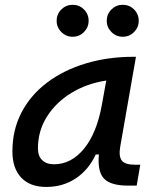

<svg xmlns="http://www.w3.org/2000/svg" viewBox="-20 -755 626 786"><path d="M169.4 10.3Q103 10.3 66.9 -27.8Q30.8 -65.9 30.8 -135.3Q30.8 -223.1 68.1 -294.7Q105.5 -366.2 172.9 -417Q240.2 -467.8 330.6 -495.1Q420.9 -522.5 526.9 -522.5H536.6L472.2 -154.8Q465.3 -115.7 478.3 -98.1Q491.2 -80.6 534.2 -80.6H554.2L539.6 4.9H504.9Q433.1 4.9 405.8 -23.9Q378.4 -52.7 384.8 -122.6H372.1Q342.3 -59.1 289.8 -24.4Q237.3 10.3 169.4 10.3ZM201.2 -82.5Q271.5 -82.5 323.7 -146Q376 -209.5 397 -325.7L415 -425.3Q335 -413.1 271.7 -374.3Q208.5 -335.4 171.9 -277.1Q135.3 -218.8 135.3 -147.5Q135.3 -116.2 152.6 -99.4Q169.9 -82.5 201.2 -82.5ZM277.3 -604.5Q250.5 -604.5 231.2 -623.8Q211.9 -643.1 211.9 -669.9Q211.9 -697.3 231.2 -716.3Q250.5 -735.4 277.3 -735.4Q304.7 -735.4 323.7 -716.3Q342.8 -697.3 342.8 -669.9Q342.8 -643.1 323.7 -623.8Q304.7 -604.5 277.3 -604.5ZM482.4 -604.5Q455.6 -604.5 436.3 -623.8Q417 -643.1 417 -669.9Q417 -697.3 436.3 -716.3Q455.6 -735.4 482.4 -735.4Q509.8 -735.4 528.8 -716.3Q547.9 -697.3 547.9 -669.9Q547.9 -643.1 528.8 -623.8Q509.8 -604.5 482.4 -604.5Z"/></svg>

Font: Cascadia Code NF
Style: Italic
Weight: 400
Italic angle: -10°
Monospace: yes
Designer: Aaron Bell
Foundry: Saja Typeworks
Version: Version 2404.023; ttfautohint (v1.8.4)